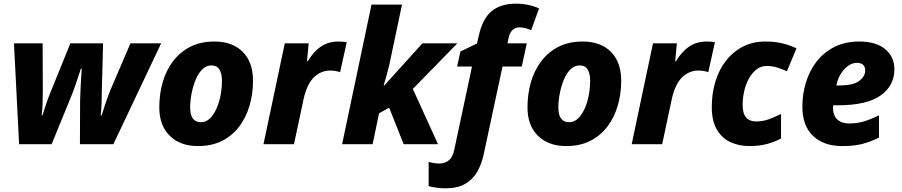

<svg xmlns="http://www.w3.org/2000/svg" viewBox="-20 -785 4911 1045"><path d="M84 0 56 -549H212L213 -294Q213 -260 212 -226Q211 -192 207 -157H211Q217 -177 225 -201Q233 -225 240.5 -246Q248 -267 253 -278L363 -549H541L534 -283Q534 -258 533 -226Q532 -194 528 -157H533Q543 -189 556 -227.5Q569 -266 581 -295L690 -549H857L597 0H415L416 -238Q417 -261 418 -291.5Q419 -322 421 -354Q423 -386 425 -411H420Q408 -372 392 -326Q376 -280 364 -252L261 0Z M1057 10Q961 10 904 -46Q847 -102 847 -201Q847 -273 865.5 -337.5Q884 -402 922 -452Q960 -502 1016 -530.5Q1072 -559 1147 -559Q1245 -559 1301 -503Q1357 -447 1357 -345Q1357 -275 1338.5 -211Q1320 -147 1282.5 -97Q1245 -47 1189 -18.5Q1133 10 1057 10ZM1074 -120Q1108 -120 1134 -153Q1160 -186 1174 -238Q1188 -290 1188 -347Q1188 -384 1174.5 -406.5Q1161 -429 1131 -429Q1103 -429 1081.5 -408Q1060 -387 1045.5 -352.5Q1031 -318 1023 -277.5Q1015 -237 1015 -199Q1015 -120 1074 -120Z M1414 0 1530 -549H1660L1651 -452H1655Q1689 -507 1729 -533Q1769 -559 1823 -559Q1835 -559 1847.5 -558Q1860 -557 1867 -555L1831 -392Q1821 -396 1807 -398.5Q1793 -401 1776 -401Q1727 -401 1688.5 -364Q1650 -327 1632 -244L1580 0Z M1842 0 2002 -760H2168L2098 -428Q2092 -402 2082.5 -369Q2073 -336 2068 -320H2072L2279 -549H2469L2227 -301L2364 0H2177L2098 -199L2043 -168L2008 0Z M2406 240Q2381 240 2355 236.5Q2329 233 2313 228V96Q2344 105 2370 105Q2437 105 2452 32L2549 -423H2468L2486 -505L2576 -548L2585 -587Q2606 -684 2656 -724.5Q2706 -765 2788 -765Q2824 -765 2856.5 -758Q2889 -751 2914 -739L2871 -621Q2856 -627 2840 -631.5Q2824 -636 2807 -636Q2784 -636 2769 -621Q2754 -606 2749 -582L2742 -549H2847L2820 -423H2715L2612 58Q2601 109 2577 150.5Q2553 192 2511.5 216Q2470 240 2406 240Z M3061 10Q2965 10 2908 -46Q2851 -102 2851 -201Q2851 -273 2869.5 -337.5Q2888 -402 2926 -452Q2964 -502 3020 -530.5Q3076 -559 3151 -559Q3249 -559 3305 -503Q3361 -447 3361 -345Q3361 -275 3342.5 -211Q3324 -147 3286.5 -97Q3249 -47 3193 -18.5Q3137 10 3061 10ZM3078 -120Q3112 -120 3138 -153Q3164 -186 3178 -238Q3192 -290 3192 -347Q3192 -384 3178.5 -406.5Q3165 -429 3135 -429Q3107 -429 3085.5 -408Q3064 -387 3049.5 -352.5Q3035 -318 3027 -277.5Q3019 -237 3019 -199Q3019 -120 3078 -120Z M3418 0 3534 -549H3664L3655 -452H3659Q3693 -507 3733 -533Q3773 -559 3827 -559Q3839 -559 3851.5 -558Q3864 -557 3871 -555L3835 -392Q3825 -396 3811 -398.5Q3797 -401 3780 -401Q3731 -401 3692.5 -364Q3654 -327 3636 -244L3584 0Z M4058 10Q4002 10 3955.5 -11.5Q3909 -33 3881.5 -80Q3854 -127 3854 -203Q3854 -276 3873.5 -340.5Q3893 -405 3931 -454Q3969 -503 4023 -531Q4077 -559 4146 -559Q4196 -559 4236.5 -549.5Q4277 -540 4315 -522L4263 -397Q4237 -409 4210 -417.5Q4183 -426 4153 -426Q4121 -426 4096.5 -406.5Q4072 -387 4055 -355.5Q4038 -324 4030 -287Q4022 -250 4022 -215Q4022 -167 4041 -145.5Q4060 -124 4095 -124Q4131 -124 4163.5 -135.5Q4196 -147 4231 -165V-31Q4194 -12 4153 -1Q4112 10 4058 10Z M4564 10Q4464 10 4405.5 -45Q4347 -100 4347 -205Q4347 -273 4366.5 -336.5Q4386 -400 4424.5 -450Q4463 -500 4521.5 -529.5Q4580 -559 4657 -559Q4749 -559 4798.5 -517Q4848 -475 4848 -408Q4848 -319 4773 -265.5Q4698 -212 4541 -212H4515Q4514 -208 4514 -204.5Q4514 -201 4514 -197Q4514 -157 4537 -135Q4560 -113 4603 -113Q4646 -113 4682 -124Q4718 -135 4764 -157V-36Q4720 -14 4674.5 -2Q4629 10 4564 10ZM4550 -320Q4625 -320 4657 -345Q4689 -370 4689 -401Q4689 -443 4643 -443Q4618 -443 4595 -426Q4572 -409 4555 -381Q4538 -353 4532 -320Z"/></svg>

Font: Noto Sans ExtraBold
Style: Italic
Weight: 800
Italic angle: -12°
Designer: Monotype Design Team
Foundry: Monotype Imaging Inc.
Version: Version 2.013; ttfautohint (v1.8.4.7-5d5b)